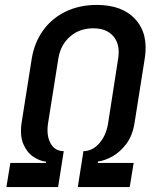

<svg xmlns="http://www.w3.org/2000/svg" viewBox="-20 -760 640 780"><path d="M6 0 22 -98H167V-103Q141 -106 115 -123.5Q89 -141 74.5 -175.5Q60 -210 68 -263L109 -522Q120 -588 155.5 -637Q191 -686 247 -713Q303 -740 373 -740Q478 -740 531 -680.5Q584 -621 568 -522L527 -263Q519 -210 493.5 -176Q468 -142 436.5 -124.5Q405 -107 378 -104L377 -98H523L507 0H296L319 -146Q355 -146 383 -177.5Q411 -209 419 -258L460 -522Q469 -578 441.5 -611.5Q414 -645 359 -645Q303 -645 264.5 -611.5Q226 -578 217 -522L175 -258Q168 -209 185.5 -177.5Q203 -146 239 -146L216 0Z"/></svg>

Font: NKDuy Mono SemiBold
Style: Italic
Weight: 600
Italic angle: -9°
Monospace: yes
Designer: NKDuy
Foundry: NKDuy
Version: Version 2.251; ttfautohint (v1.8.4.7-5d5b)